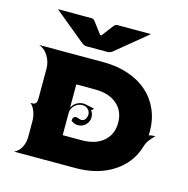

<svg xmlns="http://www.w3.org/2000/svg" viewBox="-100 -760 839 856"><g transform="rotate(15 320.0 -332.0)"><path d="M24.4 -488.3H322.3Q384.3 -488.3 436.2 -470.6Q488 -452.9 524.2 -421.1Q560.3 -389.4 580.4 -343.9Q600.6 -298.3 600.6 -244.1Q600.6 -231.2 600.1 -225.1Q611.8 -229.5 629.9 -229.5Q613.8 -213.4 604.2 -200.1Q594.7 -186.8 590.1 -170.2Q566.4 -91.3 495.4 -45.7Q424.3 0 322.3 0H39.1Q61.3 -10.5 72.1 -32.5Q83 -54.4 83 -78.1V-152.3Q83 -176.3 74.7 -197.3Q66.4 -218.3 53.5 -228.5Q62.7 -228.5 67.3 -229.2Q71.8 -230 76 -233.4Q80.3 -236.8 81.7 -243.9Q83 -251 83 -263.7V-395.5Q83 -424.6 67.3 -451.5Q51.5 -478.5 24.4 -488.3ZM229.5 -127H317.4Q380.6 -127 417.4 -158.6Q454.1 -190.2 454.1 -244.1Q454.1 -298.1 417 -329.7Q379.9 -361.3 317.4 -361.3H229.5V-253.9Q236.8 -269 251.2 -278.1Q265.6 -287.1 283.2 -287.1Q290.5 -287.1 308.3 -282.8Q326.2 -278.6 333.3 -277.6Q331.3 -272.9 328.9 -271.1Q326.4 -269.3 322.3 -268.3Q333 -254.9 333 -237.3Q333 -216.6 318.5 -202Q304 -187.5 283.2 -187.5Q265.4 -187.5 251.2 -199.2Q251.2 -220 266.4 -220Q271.5 -220 279.2 -217Q286.9 -214.1 292 -214.1Q303.5 -214.1 309.9 -224.1Q316.4 -234.1 316.4 -245.1Q316.4 -259.3 306 -269.3Q295.7 -279.3 281.2 -279.3Q259.8 -279.3 244.6 -264.4Q229.5 -249.5 229.5 -228.5ZM63.5 -664.1H218.8Q228 -664.1 235.4 -654.3L275.4 -601.6H281.2L321.3 -654.3Q328.6 -664.1 337.9 -664.1H493.2L350.6 -546.9Q338.9 -537.1 327.1 -537.1H229.5Q217.8 -537.1 206.1 -546.9Z"/></g></svg>

Font: Agreloy
Style: Medium
Weight: 400
Designer: gluk
Foundry: gluk
Version: Version 0.27